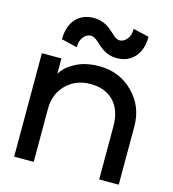

<svg xmlns="http://www.w3.org/2000/svg" viewBox="-116 -890 888 986"><g transform="rotate(15 328.0 -397.0)"><path d="M334 -661Q329 -665 318 -675Q307 -685 301.5 -689.5Q296 -694 287 -698Q278 -702 270 -702Q249 -702 232 -682Q215 -662 215 -626L131 -646Q131 -715 166.5 -754.5Q202 -794 261 -794Q314 -794 354 -760Q360 -755 370.5 -745.5Q381 -736 386.5 -731Q392 -726 401 -721.5Q410 -717 418 -717Q439 -717 456 -737Q473 -757 473 -793L557 -773Q557 -704 521.5 -664.5Q486 -625 427 -625Q376 -625 334 -661ZM50 -550H154V-468Q175 -506 227.5 -534Q280 -562 353 -562Q460 -562 533 -489.5Q606 -417 606 -310V0H502V-283Q502 -368 457 -415Q412 -462 333 -462Q255 -462 204.5 -411.5Q154 -361 154 -283V0H50Z"/></g></svg>

Font: Edgecutting Lite Sharp
Style: Medium
Weight: 500
Designer: RandomMaerks (Nguyen Gia Bao)
Version: Version 1.0